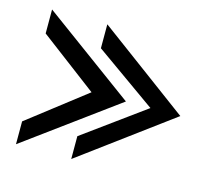

<svg xmlns="http://www.w3.org/2000/svg" viewBox="-77 -611 722 658"><g transform="rotate(15 284.5 -282.0)"><path d="M31 -43 357 -282 31 -521V-436L235 -282L31 -124ZM227 -43 550 -282 227 -521V-436L444 -282L227 -124Z"/></g></svg>

Font: Charger Pro
Style: BdExt
Weight: 700
Designer: Jasper
Foundry: Cannot Into Space Fonts
Version: Version 1.09